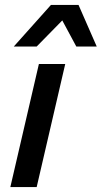

<svg xmlns="http://www.w3.org/2000/svg" viewBox="-20 -760 413 780"><path d="M36 -571 187 -740H299L373 -571H290L233 -677L129 -571ZM245 -500 129 0H22L138 -500Z"/></svg>

Font: Elaine Sans Medium
Style: Italic
Weight: 500
Italic angle: -13°
Designer: Wei Huang
Foundry: Wei Huang
Version: Version 2.001;December 24, 2019;FontCreator 12.0.0.2547 64-b